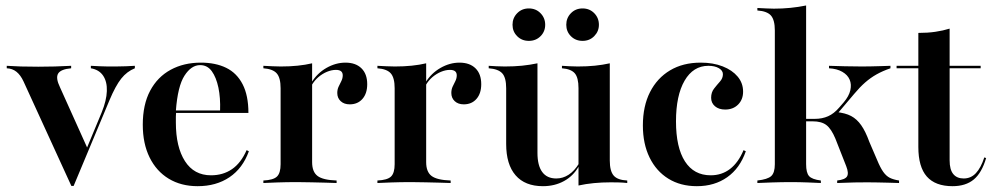

<svg xmlns="http://www.w3.org/2000/svg" viewBox="-20 -651 3528 683"><path d="M233.9 10.5 63.7 -361.3Q53.2 -383.9 38.7 -395.6Q24.2 -407.3 4 -408.1V-416.9Q28.2 -415.3 54.4 -414.5Q80.6 -413.7 116.1 -413.7Q147.6 -413.7 175 -414.5Q202.4 -415.3 233.1 -416.9V-408.1Q196 -404.8 186.7 -389.1Q177.4 -373.4 193.5 -340.3L291.9 -121.8L283.9 -112.1L341.9 -251.6Q358.9 -293.5 360.1 -327Q361.3 -360.5 346.8 -381.9Q332.3 -403.2 303.2 -408.1V-416.9Q320.2 -416.1 335.5 -415.3Q350.8 -414.5 364.5 -414.5Q378.2 -414.5 391.1 -414.5Q409.7 -414.5 428.2 -415.3Q446.8 -416.1 459.7 -416.9V-408.1Q431.5 -396.8 411.3 -371.4Q391.1 -346 369.4 -294.4L241.9 10.5Z M683.1 11.3Q624.2 11.3 580.2 -15.3Q536.3 -41.9 512.1 -91.1Q487.9 -140.3 487.9 -207.3Q487.9 -279 514.1 -328.2Q540.3 -377.4 587.1 -402.8Q633.9 -428.2 694.4 -428.2Q746.8 -428.2 784.7 -409.7Q822.6 -391.1 843.1 -351.2Q863.7 -311.3 863.7 -249.2H567.7L566.9 -258.1H762.9Q764.5 -303.2 756.9 -339.5Q749.2 -375.8 733.5 -397.6Q717.7 -419.4 691.9 -419.4Q660.5 -419.4 636.3 -381.9Q612.1 -344.4 605.6 -256.5L606.5 -254.8Q605.6 -245.2 605.6 -235.5Q605.6 -225.8 605.6 -215.3Q605.6 -128.2 637.9 -77.8Q670.2 -27.4 730.6 -27.4Q773.4 -27.4 805.2 -49.2Q837.1 -71 857.3 -116.9L865.3 -112.9Q843.5 -52.4 796.4 -20.6Q749.2 11.3 683.1 11.3Z M916.9 0V-8.9Q952.4 -10.5 965.3 -23Q978.2 -35.5 978.2 -66.9V-337.1Q978.2 -374.2 964.5 -389.9Q950.8 -405.6 916.9 -408.1V-416.9Q936.3 -416.1 949.6 -415.3Q962.9 -414.5 979 -414.5Q1042.7 -414.5 1090.3 -425.8V-74.2Q1090.3 -39.5 1109.7 -25Q1129 -10.5 1177.4 -8.9V0Q1162.9 -0.8 1139.5 -1.2Q1116.1 -1.6 1089.5 -2.4Q1062.9 -3.2 1037.1 -3.2Q999.2 -3.2 966.1 -2Q933.1 -0.8 916.9 0ZM1224.2 -279.8Q1204 -279.8 1191.9 -291.1Q1179.8 -302.4 1179.8 -320.2Q1179.8 -333.1 1184.7 -343.1Q1189.5 -353.2 1194.4 -362.9Q1199.2 -372.6 1199.2 -383.1Q1199.2 -402.4 1175 -402.4Q1159.7 -402.4 1143.1 -395.6Q1126.6 -388.7 1112.5 -376.6Q1098.4 -364.5 1088.7 -347.6L1087.9 -357.3Q1108.1 -390.3 1141.1 -409.3Q1174.2 -428.2 1208.9 -428.2Q1245.2 -428.2 1265.7 -408.1Q1286.3 -387.9 1286.3 -351.6Q1286.3 -318.5 1269.4 -299.2Q1252.4 -279.8 1224.2 -279.8Z M1322.6 0V-8.9Q1358.1 -10.5 1371 -23Q1383.9 -35.5 1383.9 -66.9V-337.1Q1383.9 -374.2 1370.2 -389.9Q1356.5 -405.6 1322.6 -408.1V-416.9Q1341.9 -416.1 1355.2 -415.3Q1368.5 -414.5 1384.7 -414.5Q1448.4 -414.5 1496 -425.8V-74.2Q1496 -39.5 1515.3 -25Q1534.7 -10.5 1583.1 -8.9V0Q1568.5 -0.8 1545.2 -1.2Q1521.8 -1.6 1495.2 -2.4Q1468.5 -3.2 1442.7 -3.2Q1404.8 -3.2 1371.8 -2Q1338.7 -0.8 1322.6 0ZM1629.8 -279.8Q1609.7 -279.8 1597.6 -291.1Q1585.5 -302.4 1585.5 -320.2Q1585.5 -333.1 1590.3 -343.1Q1595.2 -353.2 1600 -362.9Q1604.8 -372.6 1604.8 -383.1Q1604.8 -402.4 1580.6 -402.4Q1565.3 -402.4 1548.8 -395.6Q1532.3 -388.7 1518.1 -376.6Q1504 -364.5 1494.4 -347.6L1493.5 -357.3Q1513.7 -390.3 1546.8 -409.3Q1579.8 -428.2 1614.5 -428.2Q1650.8 -428.2 1671.4 -408.1Q1691.9 -387.9 1691.9 -351.6Q1691.9 -318.5 1675 -299.2Q1658.1 -279.8 1629.8 -279.8Z M1911.3 11.3Q1847.6 11.3 1814.1 -27.4Q1780.6 -66.1 1780.6 -138.7V-337.1Q1780.6 -375 1766.5 -390.3Q1752.4 -405.6 1718.5 -408.1V-416.9Q1732.3 -416.1 1746.4 -415.3Q1760.5 -414.5 1775.8 -414.5Q1808.9 -414.5 1837.1 -417.3Q1865.3 -420.2 1891.9 -425.8V-107.3Q1891.9 -62.1 1908.9 -39.1Q1925.8 -16.1 1958.9 -16.1Q1982.3 -16.1 2002.8 -29.4Q2023.4 -42.7 2039.5 -69.4L2038.7 -58.9Q2019.4 -25 1986.3 -6.9Q1953.2 11.3 1911.3 11.3ZM2037.9 8.9V-337.1Q2037.9 -375 2024.6 -390.3Q2011.3 -405.6 1979 -408.1V-416.9Q1992.7 -416.1 2006.9 -415.3Q2021 -414.5 2035.5 -414.5Q2067.7 -414.5 2096 -417.3Q2124.2 -420.2 2149.2 -425.8V-79.8Q2149.2 -42.7 2162.9 -26.6Q2176.6 -10.5 2211.3 -8.9V0Q2196.8 -1.6 2182.7 -2Q2168.5 -2.4 2153.2 -2.4Q2121 -2.4 2092.3 0.4Q2063.7 3.2 2037.9 8.9ZM2052.4 -505.6Q2027.4 -505.6 2010.9 -522.2Q1994.4 -538.7 1994.4 -562.9Q1994.4 -587.1 2010.9 -604Q2027.4 -621 2052.4 -621Q2077.4 -621 2094 -604Q2110.5 -587.1 2110.5 -562.9Q2110.5 -539.5 2094 -522.6Q2077.4 -505.6 2052.4 -505.6ZM1861.3 -505.6Q1836.3 -505.6 1819.8 -522.2Q1803.2 -538.7 1803.2 -562.9Q1803.2 -587.1 1819.8 -604Q1836.3 -621 1861.3 -621Q1886.3 -621 1902.8 -604Q1919.4 -587.1 1919.4 -562.9Q1919.4 -538.7 1902.8 -522.2Q1886.3 -505.6 1861.3 -505.6Z M2458.9 11.3Q2400.8 11.3 2357.7 -15.3Q2314.5 -41.9 2290.7 -90.7Q2266.9 -139.5 2266.9 -204.8Q2266.9 -273.4 2292.3 -323.4Q2317.7 -373.4 2363.7 -400.8Q2409.7 -428.2 2472.6 -428.2Q2516.9 -428.2 2550.8 -414.9Q2584.7 -401.6 2604 -378.6Q2623.4 -355.6 2623.4 -325Q2623.4 -296.8 2605.6 -279Q2587.9 -261.3 2559.7 -261.3Q2537.1 -261.3 2523.4 -273Q2509.7 -284.7 2509.7 -303.2Q2509.7 -322.6 2520.2 -335.9Q2530.6 -349.2 2541.1 -360.9Q2551.6 -372.6 2551.6 -387.1Q2551.6 -400 2537.1 -408.5Q2522.6 -416.9 2500 -416.9Q2446 -416.9 2415.3 -364.1Q2384.7 -311.3 2384.7 -219.4Q2384.7 -126.6 2416.5 -77Q2448.4 -27.4 2508.1 -27.4Q2547.6 -27.4 2577 -50Q2606.5 -72.6 2625 -116.9L2633.1 -112.9Q2612.1 -52.4 2566.9 -20.6Q2521.8 11.3 2458.9 11.3Z M2674.2 0V-8.9Q2710.5 -12.9 2723.4 -24.6Q2736.3 -36.3 2736.3 -66.9V-542.7Q2736.3 -579.8 2722.6 -595.6Q2708.9 -611.3 2674.2 -613.7V-622.6Q2693.5 -621.8 2706.9 -621Q2720.2 -620.2 2733.1 -620.2Q2792.7 -620.2 2847.6 -631.5V-66.9Q2847.6 -36.3 2858.1 -24.6Q2868.5 -12.9 2900 -8.9V0Q2883.9 -0.8 2853.6 -2Q2823.4 -3.2 2793.5 -3.2Q2760.5 -3.2 2725.8 -2Q2691.1 -0.8 2674.2 0ZM2958.1 0V-8.9Q2986.3 -12.1 2993.1 -23.4Q3000 -34.7 2990.3 -59.7L2951.6 -158.1Q2937.1 -192.7 2919.8 -206Q2902.4 -219.4 2871 -219.4H2840.3V-228.2H2879Q2904.8 -228.2 2925.8 -237.5Q2946.8 -246.8 2965.3 -268.5L2981.5 -287.1Q3000 -308.9 3004.8 -329.8Q3009.7 -350.8 3002.4 -367.7Q2995.2 -384.7 2976.2 -395.6Q2957.3 -406.5 2929 -408.1V-416.9Q2956.5 -416.1 2985.5 -415.3Q3014.5 -414.5 3046.8 -414.5Q3063.7 -414.5 3079 -414.9Q3094.4 -415.3 3110.9 -415.7Q3127.4 -416.1 3147.6 -416.9V-408.1Q3119.4 -398.4 3098 -386.3Q3076.6 -374.2 3057.7 -357.7Q3038.7 -341.1 3018.5 -316.9L2951.6 -237.9L2954.8 -252.4Q2987.1 -249.2 3007.7 -238.3Q3028.2 -227.4 3043.5 -205.6Q3058.9 -183.9 3072.6 -146L3100 -82.3Q3111.3 -54.8 3121.8 -39.9Q3132.3 -25 3145.2 -18.5Q3158.1 -12.1 3178.2 -8.9V0Q3156.5 -0.8 3137.5 -1.2Q3118.5 -1.6 3101.2 -2Q3083.9 -2.4 3066.1 -2.4Q3044.4 -2.4 3019.8 -2Q2995.2 -1.6 2958.1 0Z M3368.5 11.3Q3307.3 11.3 3277 -23Q3246.8 -57.3 3246.8 -128.2V-408.1H3169.4V-416.9H3246.8V-533.9Q3279.8 -533.9 3307.3 -537.9Q3334.7 -541.9 3358.1 -549.2V-416.9H3468.5V-408.1H3358.1V-80.6Q3358.1 -47.6 3371 -31.9Q3383.9 -16.1 3408.1 -16.1Q3433.9 -16.1 3451.6 -35.1Q3469.4 -54 3481.5 -91.1L3487.9 -88.7Q3472.6 -36.3 3444 -12.5Q3415.3 11.3 3368.5 11.3Z"/></svg>

Font: Playfair 144pt
Style: Bold
Weight: 700
Version: Version 2.001;gftools[0.9.30]